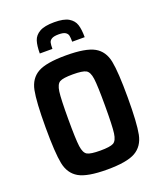

<svg xmlns="http://www.w3.org/2000/svg" viewBox="-163 -1002 934 1113"><g transform="rotate(-20 304.5 -446.0)"><path d="M51 -344Q51 -502 64.5 -569.5Q78 -637 130 -666.5Q182 -696 304 -696Q426 -696 478.5 -666.5Q531 -637 544.5 -569Q558 -501 558 -344Q558 -187 544.5 -119.5Q531 -52 478.5 -22Q426 8 304 8Q182 8 130 -22Q78 -52 64.5 -119.5Q51 -187 51 -344ZM418 -344Q418 -468 412 -512Q406 -556 385 -567.5Q364 -579 304 -579Q244 -579 223.5 -567.5Q203 -556 197 -512.5Q191 -469 191 -344Q191 -219 197 -175.5Q203 -132 223.5 -120.5Q244 -109 304 -109Q364 -109 385 -120.5Q406 -132 412 -176Q418 -220 418 -344ZM443 -758H366Q366 -784 363 -796.5Q360 -809 347.5 -817Q335 -825 306 -825Q277 -825 263.5 -817Q250 -809 247 -796Q244 -783 244 -758H166Q166 -806 175.5 -835.5Q185 -865 215.5 -882.5Q246 -900 306 -900Q365 -900 394.5 -882.5Q424 -865 433.5 -835.5Q443 -806 443 -758Z"/></g></svg>

Font: Saira Semi Condensed SemiBold
Style: Regular
Weight: 600
Width: 4
Designer: Hector Gatti with collaboration of the Omnibus-Type team
Foundry: Omnibus-Type
Version: Version 1.001; ttfautohint (v1.8)